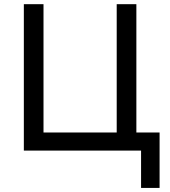

<svg xmlns="http://www.w3.org/2000/svg" viewBox="-20 -720 812 918"><path d="M94 0V-700H188V-86.5H538V-700H632V0ZM654.5 178.5V0H582V-86.5H743V178.5Z"/></svg>

Font: Geologica Roman Light
Style: Regular
Weight: 300
Designer: Sindre Bremnes, Frode Helland
Foundry: Monokrom Skriftforlag AS
Version: Version 1.010;gftools[0.9.28]